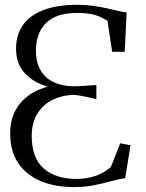

<svg xmlns="http://www.w3.org/2000/svg" viewBox="-20 -771 608 802"><path d="M290.5 10.5Q209 10.5 149 -15Q89 -40.5 55.8 -90.2Q22.5 -140 22.5 -214Q22.5 -289 64.2 -339.2Q106 -389.5 179.5 -409Q120 -426 83.5 -465.5Q47 -505 47 -567.5Q47 -625.5 76 -666.5Q105 -707.5 162 -729.2Q219 -751 302.5 -751Q337 -751 367.5 -746.8Q398 -742.5 424.2 -736.8Q450.5 -731 471.8 -725.8Q493 -720.5 509 -719L501 -554.5H448.5L429 -684Q405.5 -700 376.2 -708.5Q347 -717 302 -717Q215.5 -717 172.8 -675.2Q130 -633.5 130 -558.5Q130 -492 168 -453Q206 -414 283 -410.5Q302.5 -410.5 328 -412Q353.5 -413.5 382.5 -416V-357Q344.5 -366 320.5 -370.5Q296.5 -375 283 -375Q201.5 -369 157 -323.2Q112.5 -277.5 112.5 -204Q112.5 -112 161.5 -68.2Q210.5 -24.5 297 -23.5Q344 -23.5 381.5 -37.2Q419 -51 443.5 -74L482 -172.5L525 -164L503 -27Q472.5 -22.5 441 -13.5Q409.5 -4.5 373 2.8Q336.5 10 290.5 10.5Z"/></svg>

Font: Merriweather 96pt Light
Style: Regular
Weight: 300
Version: Version 2.100